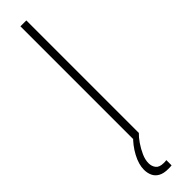

<svg xmlns="http://www.w3.org/2000/svg" viewBox="-312 -659 830 830"><g transform="rotate(-45 103.0 -244.0)"><path d="M85 0V-688H121V0ZM100 200Q73 200 56 190.5Q39 181 31.5 164.5Q24 148 24 128Q24 95 44.5 57Q65 19 96 -10L121 0Q108 12 93.5 33Q79 54 68.5 77.5Q58 101 58 122Q58 141 68.5 154.5Q79 168 105 168Q108 168 111.5 168Q115 168 122 167V199Q115 200 111 200Q107 200 100 200Z"/></g></svg>

Font: Saira Condensed Thin
Style: Regular
Weight: 250
Width: 3
Designer: Hector Gatti with collaboration of the Omnibus-Type team
Foundry: Omnibus-Type
Version: Version 1.101